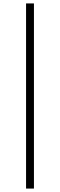

<svg xmlns="http://www.w3.org/2000/svg" viewBox="-20 -830 351 1120"><path d="M178 -810V270H132V-810Z"/></svg>

Font: GL-CurulMinamoto Light
Style: Regular
Weight: 300
Designer: Eunice (kana); Ryoko NISHIZUKA 西塚涼子 (ideographs); Frank Grießhammer (Latin, Greek & Cyrillic); Wenlong ZHANG
Foundry: Gutenberg Labo; Adobe
Version: Version 1.002